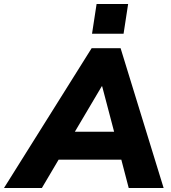

<svg xmlns="http://www.w3.org/2000/svg" viewBox="-80 -948 863 968"><path d="M-60 0 382 -705H528L745 0H569L522 -180L573 -143H173L235 -176L131 0ZM433 -513 278 -251 256 -284H536L505 -247L435 -513ZM384 -778 407 -928H566L543 -778Z"/></svg>

Font: Nunito Sans 12pt ExtraLight 12pt Black
Style: Italic
Weight: 900
Italic angle: -9°
Version: Version 3.101;gftools[0.9.27]